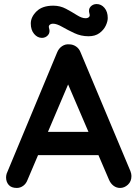

<svg xmlns="http://www.w3.org/2000/svg" viewBox="-20 -923 679 948"><path d="M332 -543 116 -35Q109 -16 94.5 -5.5Q80 5 63 5Q36 5 23 -10Q10 -25 10 -47Q10 -56 13 -66L262 -664Q270 -684 286.5 -695Q303 -706 322 -704Q340 -704 355.5 -693.5Q371 -683 378 -664L624 -78Q629 -65 629 -54Q629 -27 611.5 -11Q594 5 573 5Q555 5 540.5 -6Q526 -17 518 -36L303 -537ZM147 -157 202 -272H472L491 -157ZM187 -736Q165 -736 148.5 -755.5Q132 -775 132 -807Q132 -839 160.5 -867Q189 -895 243 -895Q277 -895 306 -879.5Q335 -864 359.5 -848.5Q384 -833 402 -833Q413 -833 419 -838.5Q425 -844 422 -854Q415 -877 427 -890Q439 -903 457 -903Q480 -903 496 -884Q512 -865 512 -834Q512 -817 502 -796Q492 -775 471 -759.5Q450 -744 417 -744Q380 -744 347 -759.5Q314 -775 287 -790.5Q260 -806 242 -806Q232 -806 225.5 -800.5Q219 -795 222 -785Q229 -763 217 -749.5Q205 -736 187 -736Z"/></svg>

Font: Quicksand Light
Style: Bold
Weight: 700
Version: Version 3.004